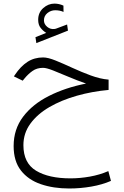

<svg xmlns="http://www.w3.org/2000/svg" viewBox="-20 -716 694 1073"><path d="M238.3 -532.2Q220.2 -543.5 206.8 -560.5Q193.4 -577.6 193.4 -605.5Q193.4 -645.5 221.4 -670.7Q249.5 -695.8 284.2 -695.8Q310.1 -695.8 334.5 -684.6L335 -649.4Q322.8 -654.8 311.3 -656.7Q299.8 -658.7 288.6 -658.7Q264.6 -658.7 245.1 -643.1Q225.6 -627.4 225.6 -602.1Q225.6 -581.1 243.9 -565.9Q262.2 -550.8 285.6 -554.2Q288.1 -554.2 290.5 -555.2Q293 -556.2 294.9 -556.6L355 -579.1L359.9 -544.9L183.1 -475.1L178.2 -508.3ZM586.9 -271V-213.4Q494.6 -205.1 409.2 -180.9Q323.7 -156.7 256.3 -117.7Q189 -78.6 149.9 -25.1Q110.8 28.3 110.8 95.2Q110.8 195.3 181.6 238Q252.4 280.8 374 280.8Q426.3 280.8 481.7 271Q537.1 261.2 585.4 240.2L600.1 294.9Q552.2 315.9 490.7 326.7Q429.2 337.4 366.7 337.4Q278.3 337.4 208 313.2Q137.7 289.1 96.9 236.8Q56.2 184.6 56.2 100.1Q56.2 6.3 109.1 -63.7Q162.1 -133.8 253.7 -179.9Q345.2 -226.1 460.9 -249Q410.2 -266.6 362.1 -287.1Q314 -307.6 276.6 -322.3Q239.3 -336.9 220.7 -336.9Q186 -336.9 161.4 -319.3Q136.7 -301.8 115.7 -275.9L106.9 -265.1L57.6 -289.1L63.5 -297.9Q95.2 -345.2 133.3 -370.1Q171.4 -395 221.2 -395Q248 -395 290.8 -377.7Q333.5 -360.4 384.3 -336.9Q435.1 -313.5 487.5 -294.2Q540 -274.9 586.9 -271Z"/></svg>

Font: Vazirmatn UI NL ExtraLight
Style: Regular
Weight: 200
Designer: Saber Rastikerdar
Foundry: Saber Rastikerdar
Version: Version 33.003